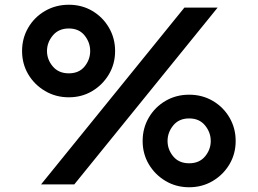

<svg xmlns="http://www.w3.org/2000/svg" viewBox="-20 -777 1086 809"><path d="M270 -367Q325 -367 369 -393.5Q413 -420 439 -464Q465 -508 465 -562Q465 -616 439 -660.5Q413 -705 369 -731Q325 -757 270 -757Q215 -757 170 -731Q125 -705 99 -660.5Q73 -616 73 -562Q73 -508 99 -464Q125 -420 170 -393.5Q215 -367 270 -367ZM153 0H293L897 -745H757ZM270 -468Q227 -468 202.5 -497Q178 -526 178 -562Q178 -598 202.5 -627.5Q227 -657 270 -657Q313 -657 336.5 -627.5Q360 -598 360 -562Q360 -526 336.5 -497Q313 -468 270 -468ZM777 12Q832 12 876.5 -14.5Q921 -41 947 -85Q973 -129 973 -183Q973 -237 947 -281.5Q921 -326 876.5 -352Q832 -378 777 -378Q722 -378 677.5 -352Q633 -326 607 -281.5Q581 -237 581 -183Q581 -129 607 -85Q633 -41 677.5 -14.5Q722 12 777 12ZM777 -89Q734 -89 710 -118Q686 -147 686 -183Q686 -219 710 -248.5Q734 -278 777 -278Q820 -278 844 -248.5Q868 -219 868 -183Q868 -147 844 -118Q820 -89 777 -89Z"/></svg>

Font: Plus Jakarta Sans
Style: Bold
Weight: 700
Designer: Gumpita Rahayu
Foundry: Tokotype
Version: Version 2.004; ttfautohint (v1.8.3)